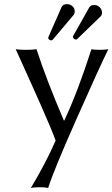

<svg xmlns="http://www.w3.org/2000/svg" viewBox="-20 -672 546 932"><path d="M56.2 -433.1Q70.8 -430.2 107.9 -430.2Q138.7 -430.2 157.2 -433.1Q205.1 -285.6 290 -86.9H292Q357.9 -227.1 423.8 -433.1Q437 -430.2 462.9 -430.2Q491.2 -430.2 505.9 -433.1Q464.4 -349.6 351.6 -95.2Q238.8 159.2 213.9 240.2Q198.2 236.8 172.9 236.8Q147 236.8 129.9 240.2Q205.6 113.8 250 9.8Q240.2 -17.1 221.4 -61.8Q202.6 -106.4 177 -164.6Q151.4 -222.7 132.8 -263.7Q114.3 -304.7 87.2 -364.7Q60.1 -424.8 56.2 -433.1ZM475.1 -610.8Q475.1 -599.1 467.8 -591.8L354 -481.9Q352.1 -480 348.1 -480Q343.8 -480 338.9 -483.9Q334 -487.8 334 -493.2Q334 -496.1 335 -497.1L413.1 -635.7Q419.9 -647.9 437 -647.9Q452.6 -647.9 463.9 -636.7Q475.1 -625.5 475.1 -610.8ZM342.8 -616.7V-615.7Q342.8 -606.4 337.9 -600.1L235.8 -479Q232.9 -476.1 228 -476.1Q223.1 -476.1 218.5 -479.7Q213.9 -483.4 213.9 -488.8Q213.9 -490.7 214.8 -491.7L278.8 -637.7Q285.2 -651.9 305.2 -651.9Q320.8 -651.9 331.8 -641.8Q342.8 -631.8 342.8 -616.7Z"/></svg>

Font: Linear Smooth
Style: Regular
Weight: 400
Designer: Philipp H. Poll, Flanker
Foundry: Philipp H. Poll, reworked by Flanker
Version: Version 1.061 | FøM Fix